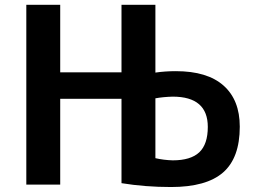

<svg xmlns="http://www.w3.org/2000/svg" viewBox="-20 -750 1040 780"><path d="M473.6 -348.6H224.6V0H86.9V-730.5H224.6V-456.1H473.6V-730.5H611.3V-455.1Q650.4 -460.9 694.3 -460.9Q822.3 -460.9 888.2 -402.3Q954.1 -343.8 954.1 -235.4Q954.1 -108.4 886.2 -49.3Q818.4 9.8 674.8 9.8Q569.3 9.8 473.6 -5.9ZM611.3 -350.6V-107.4Q645.5 -99.6 681.6 -98.6Q754.9 -98.6 789.6 -131.3Q824.2 -164.1 824.2 -234.4Q824.2 -357.4 681.6 -357.4Q643.6 -356.4 611.3 -350.6Z"/></svg>

Font: Mgen+ 1c bold
Style: Bold
Weight: 700
Designer: [Source Han Sans]
Ryoko NISHIZUKA  (kana & ideographs); Paul D. Hunt (Latin, Greek & Cyrillic); Wenlong ZHANG  (bopomofo
Version: Version 1.059.20150602